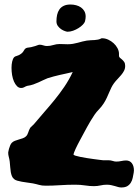

<svg xmlns="http://www.w3.org/2000/svg" viewBox="-20 -808 611 847"><path d="M569.8 -45.9Q567.9 -34.7 565.4 -23.2Q563 -11.7 557.1 -2.2Q551.3 7.3 541.5 13.2Q531.7 19 515.1 19Q508.3 19 501.5 17.1Q494.6 15.1 487.1 12.9Q479.5 10.7 470.7 8.8Q461.9 6.8 451.2 6.8Q437 6.8 423.3 10Q409.7 13.2 394 13.2Q376 13.2 355.2 10Q334.5 6.8 312 6.8Q278.3 6.8 244.9 9Q211.4 11.2 182.1 11.2Q172.9 11.2 165.8 10.3Q158.7 9.3 152.3 7.6Q146 5.9 139.6 4.2Q133.3 2.4 125 1Q112.3 -1 99.9 -2.7Q87.4 -4.4 76.2 -6.3Q64.9 -8.3 55.9 -11Q46.9 -13.7 42 -18.1Q35.6 -23.4 32.5 -31.2Q29.3 -39.1 27.6 -48.8Q25.9 -58.6 25.1 -70.3Q24.4 -82 22.9 -95.2Q21.5 -106.4 18.8 -115.7Q16.1 -125 16.1 -134.8Q16.1 -133.8 16.8 -138.9Q17.6 -144 19.5 -151.1Q21.5 -158.2 24.7 -166Q27.8 -173.8 32.2 -178.2Q37.6 -183.6 45.7 -186.8Q53.7 -189.9 62.5 -192.4Q71.3 -194.8 79.8 -197.8Q88.4 -200.7 94.2 -206.1Q98.1 -209.5 100.6 -214.4Q103 -219.2 104.7 -224.1Q106.4 -229 108.2 -233.9Q109.9 -238.8 112.8 -243.2Q115.2 -247.1 122.6 -253.4Q129.9 -259.8 133.8 -265.1Q154.3 -290 176.8 -315.4Q199.2 -340.8 221.2 -367.9Q243.2 -395 263.7 -425Q284.2 -455.1 300.8 -490.2Q285.2 -486.3 271 -483.4Q256.8 -480.5 243.2 -477.3Q229.5 -474.1 216.6 -470.7Q203.6 -467.3 189.9 -462.9Q179.7 -459 169.9 -454.1Q160.2 -449.2 149.7 -444.6Q139.2 -439.9 127 -435.5Q114.7 -431.2 100.1 -429.2Q93.3 -427.2 87.4 -423.6Q81.5 -419.9 73.2 -419.9Q63 -419.9 55.2 -427.7Q47.4 -435.5 41.7 -448.2Q36.1 -460.9 33.4 -476.8Q30.8 -492.7 30.8 -508.8Q30.8 -523.9 33.7 -536.4Q36.6 -548.8 42 -555.2Q44.9 -559.1 54.4 -561.5Q64 -564 73.2 -570.8Q81.5 -577.1 85.4 -585Q89.4 -592.8 94.2 -595.2Q98.1 -597.7 108.2 -598.6Q118.2 -599.6 125 -602.1Q135.7 -604.5 143.3 -607.7Q150.9 -610.8 154.8 -610.8Q162.6 -610.8 170.9 -607.9Q179.2 -605 187 -605Q201.2 -605 215.1 -609.4Q229 -613.8 243.2 -613.8Q252 -613.8 261 -613.3Q270 -612.8 278.8 -612.8Q291 -612.8 302 -614.7Q313 -616.7 323.2 -619.4Q333.5 -622.1 343.3 -624.8Q353 -627.4 362.8 -628.9Q372.6 -630.4 380.9 -630.6Q389.2 -630.9 397 -631.3Q404.8 -631.8 412.4 -633.3Q419.9 -634.8 428.2 -639.2H431.2Q444.3 -639.2 457.5 -633.1Q470.7 -627 481.2 -617.4Q491.7 -607.9 498.3 -595.5Q504.9 -583 504.9 -570.8V-562Q504.9 -556.6 509 -553.2Q513.2 -549.8 518.3 -545.4Q523.4 -541 527.8 -534.7Q532.2 -528.3 532.2 -517.1Q532.2 -505.4 527.1 -495.6Q522 -485.8 514.6 -477.1Q507.3 -468.3 498.8 -459.5Q490.2 -450.7 482.9 -440.9Q476.1 -431.6 471.2 -421.6Q466.3 -411.6 461.7 -400.6Q457 -389.6 451.4 -377.2Q445.8 -364.7 437 -351.1Q427.7 -336.9 416.5 -325.4Q405.3 -314 397 -301.8Q387.2 -287.1 379.4 -274.2Q371.6 -261.2 364.3 -247.8Q356.9 -234.4 349.1 -219.7Q341.3 -205.1 332 -188Q327.6 -179.7 322.5 -169.9Q317.4 -160.2 313.5 -151.4Q309.6 -142.6 306.9 -135.7Q304.2 -128.9 304.2 -127Q304.2 -124 312.5 -121.3Q320.8 -118.7 333.7 -116Q346.7 -113.3 362.3 -110.8Q377.9 -108.4 392.3 -106.4Q406.7 -104.5 418.2 -103Q429.7 -101.6 434.1 -101.1H439.9H457Q468.3 -101.1 477.1 -98.1Q485.8 -95.2 492.2 -95.2Q504.9 -95.2 515.6 -97.7Q526.4 -100.1 536.1 -100.1Q552.7 -100.1 561.8 -87.9Q570.8 -75.7 570.8 -56.2Q570.8 -53.7 570.3 -51Q569.8 -48.3 569.8 -45.9ZM355 -713.9Q353 -707 345.2 -699Q337.4 -690.9 326.4 -684.1Q315.4 -677.2 302.7 -672.6Q290 -668 277.8 -668Q274.9 -668 266.8 -670.7Q258.8 -673.3 250.5 -678.7Q242.2 -684.1 235.6 -692.9Q229 -701.7 229 -713.9Q229 -729 231.9 -742.4Q234.9 -755.9 241.9 -766.1Q249 -776.4 261 -782.2Q272.9 -788.1 291 -788.1Q303.7 -788.1 315.9 -784.9Q328.1 -781.7 337.4 -775.1Q346.7 -768.6 352.3 -758.5Q357.9 -748.5 357.9 -734.9Q357.9 -726.1 355 -713.9Z"/></svg>

Font: Freckle Face
Style: Regular
Weight: 400
Designer: Astigmatic (AOETI)
Foundry: Astigmatic (AOETI)
Version: Version 1.000